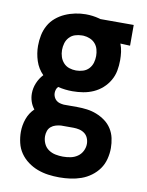

<svg xmlns="http://www.w3.org/2000/svg" viewBox="-85 -601 669 875"><g transform="rotate(10 250.0 -163.5)"><path d="M250 213Q224 213 198.5 209.5Q173 206 149 197Q125 188 104 172.5Q83 157 68.5 136Q54 115 48 89.5Q42 64 42 39Q42 8 52.5 -21.5Q63 -51 85 -72Q73 -87 67 -105Q61 -123 61 -142Q61 -167 71 -191Q81 -215 98 -233Q73 -258 62 -292Q51 -326 51 -361Q51 -386 56 -410.5Q61 -435 73 -456.5Q85 -478 104 -494Q123 -510 145.5 -520Q168 -530 192.5 -535Q217 -540 241 -540Q257 -540 272.5 -538Q288 -536 303 -532L310 -530H464V-434L419 -436Q426 -418 428.5 -399Q431 -380 431 -361Q431 -336 426.5 -312Q422 -288 409.5 -266.5Q397 -245 378.5 -228.5Q360 -212 337.5 -202Q315 -192 290.5 -188Q266 -184 241 -184Q224 -184 207 -186Q190 -188 174 -192Q168 -186 165.5 -178Q163 -170 163 -162Q163 -153 167 -144Q171 -135 178 -129Q185 -123 194 -120.5Q203 -118 213 -117Q213 -117 213.5 -117Q214 -117 215 -117Q217 -117 220 -117Q223 -117 225 -117H275Q298 -117 321 -114Q344 -111 365.5 -102.5Q387 -94 405.5 -80.5Q424 -67 436.5 -47.5Q449 -28 454 -5Q459 18 459 41Q459 66 452.5 91.5Q446 117 431.5 137.5Q417 158 396 173.5Q375 189 351 197.5Q327 206 301.5 209.5Q276 213 250 213ZM241 -280Q257 -280 273 -285Q289 -290 300 -302Q311 -314 315.5 -329.5Q320 -345 320 -361Q320 -376 316 -391Q312 -406 302 -417.5Q292 -429 277.5 -435Q263 -441 248 -442H241Q241 -442 240.5 -442Q240 -442 240 -442Q224 -442 208.5 -437Q193 -432 182 -420Q171 -408 166.5 -392.5Q162 -377 162 -361Q162 -345 167 -329.5Q172 -314 183 -302Q194 -290 209.5 -285Q225 -280 241 -280ZM250 117Q268 117 285.5 113.5Q303 110 317.5 100Q332 90 340 74Q348 58 348 41Q348 27 342.5 14Q337 1 326 -7Q315 -15 301.5 -18Q288 -21 275 -21H225Q223 -21 221 -21Q219 -21 217 -21Q205 -20 193 -16.5Q181 -13 171.5 -5Q162 3 158 15Q154 27 154 39Q154 57 161.5 73.5Q169 90 183.5 100Q198 110 215.5 113.5Q233 117 250 117Z"/></g></svg>

Font: iosevka_custom_sans_ss08
Style: Bold
Weight: 700
Designer: Belleve Invis
Foundry: Belleve Invis
Version: Version 10.3.0; ttfautohint (v1.8.3)